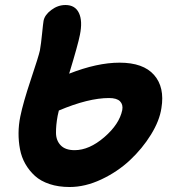

<svg xmlns="http://www.w3.org/2000/svg" viewBox="-20 -729 685 766"><path d="M257.8 17.1Q213.4 17.1 178 5.4Q142.6 -6.3 119.6 -27.1Q96.7 -47.9 81.3 -74.7Q65.9 -101.6 59.8 -133.5Q53.7 -165.5 54 -198.2Q54.2 -231 61 -264.2Q72.3 -319.8 103.3 -412.4Q134.3 -504.9 139.2 -527.8Q144 -555.2 147.9 -595.2Q151.9 -635.3 153.8 -646Q158.2 -669.4 184.6 -689.2Q210.9 -709 241.2 -709Q279.8 -709 294.9 -677.2Q310.1 -645.5 298.8 -589.8Q291.5 -551.8 255.9 -435.1Q367.7 -479 457 -479Q551.8 -479 594.7 -429.9Q637.7 -380.9 624 -297.9Q616.7 -247.6 582.3 -191.9Q547.9 -136.2 498.3 -89.8Q448.7 -43.5 384.3 -13.2Q319.8 17.1 257.8 17.1ZM210 -267.1Q203.1 -229.5 203.4 -199Q203.6 -168.5 222.2 -149.2Q240.7 -129.9 277.8 -129.9Q335.9 -129.9 396 -181.6Q456.1 -233.4 467.8 -290Q471.7 -312 458.7 -325Q445.8 -337.9 415 -337.9Q332.5 -337.9 214.8 -288.1Q213.9 -284.7 212.4 -277.6Q210.9 -270.5 210 -267.1Z"/></svg>

Font: Shantell Sans Normal
Style: Bold Italic
Weight: 700
Italic angle: -11.31°
Designer: Stephen Nixon, Anya Danilova, Shantell Martin
Foundry: Arrow Type
Version: Version 1.006;[559af2be0]